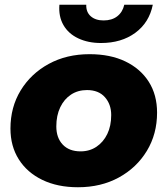

<svg xmlns="http://www.w3.org/2000/svg" viewBox="-20 -779 705 808"><path d="M308 9Q222 9 158 -22Q94 -53 59 -108.5Q24 -164 24 -238Q24 -328 67 -398.5Q110 -469 185 -510Q260 -551 357 -551Q444 -551 507.5 -520.5Q571 -490 606 -435Q641 -380 641 -305Q641 -215 598 -144Q555 -73 480 -32Q405 9 308 9ZM319 -142Q357 -142 386 -161.5Q415 -181 431.5 -215Q448 -249 448 -295Q448 -340 421.5 -370Q395 -400 346 -400Q308 -400 279 -381Q250 -362 233.5 -327.5Q217 -293 217 -247Q217 -199 244 -170.5Q271 -142 319 -142ZM405 -598Q351 -598 309.5 -617.5Q268 -637 247 -673.5Q226 -710 230 -759H343Q342 -728 362 -710.5Q382 -693 416 -693Q451 -693 473.5 -710.5Q496 -728 503 -759H623Q608 -684 549.5 -641Q491 -598 405 -598Z"/></svg>

Font: Montserrat Thin ExtraBold
Style: Italic
Weight: 800
Italic angle: -11.3°
Version: Version 9.000